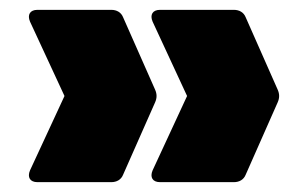

<svg xmlns="http://www.w3.org/2000/svg" viewBox="-20 -490 606 390"><path d="M305 -120H455C466 -120 475 -125 479 -135L544 -282C548 -291 548 -299 544 -308L479 -455C475 -465 466 -470 455 -470H305C290 -470 284 -460 290 -446L360 -295L290 -144C284 -130 290 -120 305 -120ZM56 -120H206C217 -120 226 -125 230 -135L295 -282C299 -291 299 -299 295 -308L230 -455C226 -465 217 -470 206 -470H56C41 -470 35 -460 41 -446L111 -295L41 -144C35 -130 41 -120 56 -120Z"/></svg>

Font: Malmofest Black-Rounded
Style: Regular
Weight: 800
Designer: Jonny Pinhorn (Poppins), Kolossal
Version: Version 1.004;Glyphs 3.1.2 (3151)